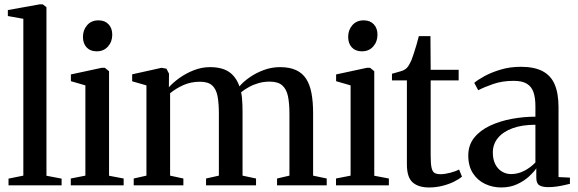

<svg xmlns="http://www.w3.org/2000/svg" viewBox="-20 -838 2612 868"><path d="M85.5 -44V-753L15.5 -765.5V-792.5L160 -818.5H173L190 -805.5V-43.5L258.5 -30.5V0H18.5V-30.5Z M300 0V-31L366 -44V-452L300.5 -471V-501.5L440 -531.5H454L473 -516V-43.5L539 -31V0ZM416.5 -606Q388 -606 371.5 -623.8Q355 -641.5 355 -671Q355 -702.5 374 -724.2Q393 -746 425 -746H426Q454 -746 470.8 -728.2Q487.5 -710.5 487.5 -681Q487.5 -649.5 468.2 -627.8Q449 -606 417.5 -606Z M584.5 0V-31L642 -44V-452L577.5 -470.5V-502L710.5 -531.5L732.5 -527.5L744 -505L743.5 -443.5Q762.5 -465 792 -486Q821.5 -507 857 -520.8Q892.5 -534.5 929 -534.5Q983.5 -534.5 1015.2 -513Q1047 -491.5 1062.5 -447.5Q1080 -468.5 1108.8 -488.5Q1137.5 -508.5 1172.8 -521.5Q1208 -534.5 1245.5 -534.5Q1289 -534.5 1318 -521.2Q1347 -508 1364 -481.8Q1381 -455.5 1388.2 -416.5Q1395.5 -377.5 1395.5 -326.5V-44L1457 -31V0H1232.5V-31L1288.5 -44V-323.5Q1288.5 -370 1282 -402.2Q1275.5 -434.5 1256.2 -451.8Q1237 -469 1199 -469Q1173 -469 1149.8 -462.5Q1126.5 -456 1106.8 -445.2Q1087 -434.5 1070 -421Q1072.5 -410 1074 -395Q1075.5 -380 1076 -363Q1076.5 -346 1076.5 -329.5V-44L1137.5 -31V0H911.5V-31L969.5 -44V-324.5Q969.5 -371 963.5 -403Q957.5 -435 939.2 -451.8Q921 -468.5 884 -468.5Q844 -468.5 810.2 -453.8Q776.5 -439 749 -416.5V-44L809 -31V0Z M1499 0V-31L1565 -44V-452L1499.5 -471V-501.5L1639 -531.5H1653L1672 -516V-43.5L1738 -31V0ZM1615.5 -606Q1587 -606 1570.5 -623.8Q1554 -641.5 1554 -671Q1554 -702.5 1573 -724.2Q1592 -746 1624 -746H1625Q1653 -746 1669.8 -728.2Q1686.5 -710.5 1686.5 -681Q1686.5 -649.5 1667.2 -627.8Q1648 -606 1616.5 -606Z M1919.5 9.5Q1872 9.5 1845.8 -13.2Q1819.5 -36 1819.5 -95V-474.5H1752V-504.5Q1760 -507 1771.2 -510Q1782.5 -513 1793 -516.2Q1803.5 -519.5 1809 -523Q1816 -527 1821.2 -533.2Q1826.5 -539.5 1830.8 -547.5Q1835 -555.5 1839.5 -564.5Q1844 -576 1850.5 -595.5Q1857 -615 1863.2 -636.5Q1869.5 -658 1873.5 -674.5H1926L1927 -522.5H2053.5V-474.5H1927V-133.5Q1927 -96.5 1931.2 -78.8Q1935.5 -61 1945.2 -55.8Q1955 -50.5 1971.5 -50.5Q1991 -50.5 2016.2 -57.2Q2041.5 -64 2055.5 -71.5L2068.5 -39.5Q2054.5 -27.5 2031.5 -16.2Q2008.5 -5 1979.8 2.2Q1951 9.5 1919.5 9.5Z M2246 9.5Q2207 9.5 2173 -6.5Q2139 -22.5 2118 -54.8Q2097 -87 2097 -135Q2097 -182.5 2124.2 -216Q2151.5 -249.5 2196.2 -270.2Q2241 -291 2294.5 -300.8Q2348 -310.5 2400.5 -310.5V-357.5Q2400.5 -395 2392 -420.5Q2383.5 -446 2362.2 -459.2Q2341 -472.5 2302.5 -472.5Q2250.5 -472.5 2209.5 -458.2Q2168.5 -444 2142 -430L2124 -463.5Q2139 -476.5 2169.8 -493.5Q2200.5 -510.5 2242.8 -523.2Q2285 -536 2334.5 -536Q2395.5 -536 2433 -516.2Q2470.5 -496.5 2487.8 -456Q2505 -415.5 2505 -352.5V-37.5L2556.5 -35V-7Q2546 -4.5 2529.8 -0.8Q2513.5 3 2495 5.5Q2476.5 8 2458.5 8Q2431.5 8 2418 -0.5Q2404.5 -9 2404.5 -35.5V-77Q2394.5 -61.5 2372.5 -41Q2350.5 -20.5 2318.5 -5.5Q2286.5 9.5 2246 9.5ZM2290.5 -51Q2321 -51 2349.5 -65.5Q2378 -80 2400.5 -103.5V-274Q2341 -274 2298 -258.5Q2255 -243 2231.5 -214.8Q2208 -186.5 2208 -148.5Q2208 -117.5 2219 -95.8Q2230 -74 2249 -62.5Q2268 -51 2290.5 -51Z"/></svg>

Font: Merriweather 96pt Medium
Style: Regular
Weight: 500
Version: Version 2.100